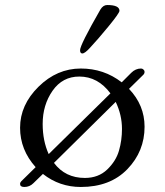

<svg xmlns="http://www.w3.org/2000/svg" viewBox="-20 -731 656 765"><path d="M338 -540Q318 -518 308 -518Q299 -518 299 -531Q299 -552 380 -693Q391 -711 407 -711Q456 -711 456 -688Q456 -679 412.5 -626Q369 -573 338 -540ZM441 -325 195 -82Q240 -22 318 -22Q372 -22 407 -55.5Q442 -89 454 -130.5Q466 -172 466 -217Q466 -273 441 -325ZM296 -426Q229 -426 189.5 -369.5Q150 -313 150 -237Q150 -170 174 -117L420 -359Q370 -426 296 -426ZM113 -1Q98 14 77 14Q60 14 60 2Q60 -4 65 -9L122 -65Q60 -134 60 -222Q60 -313 133.5 -385.5Q207 -458 302 -458Q394 -458 465 -403L503 -441Q520 -458 542 -458Q547 -458 551.5 -454Q556 -450 556 -445Q556 -438 551 -433L494 -377Q556 -312 556 -226Q556 -128 487.5 -57Q419 14 302 14Q217 14 151 -38Z"/></svg>

Font: EB Garamond SC 12
Style: Regular
Weight: 400
Version: Version 0.016 ; ttfautohint (v0.97) -l 8 -r 50 -G 200 -x 0 -